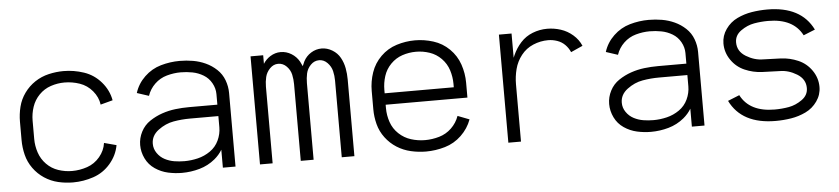

<svg xmlns="http://www.w3.org/2000/svg" viewBox="-38 -734 4101 938"><g transform="rotate(-5 2012.5 -265.0)"><path d="M289 8Q252 8 216 -0.5Q180 -9 149 -29.5Q118 -50 96 -80.5Q74 -111 65 -147Q56 -183 56 -220V-310Q56 -347 65 -383Q74 -419 96 -449.5Q118 -480 149 -500.5Q180 -521 216.5 -529.5Q253 -538 289 -538Q340 -538 389 -521.5Q438 -505 472.5 -465Q507 -425 516 -375L456 -359Q451 -396 425.5 -426.5Q400 -457 363.5 -469.5Q327 -482 289 -482Q255 -482 222 -471Q189 -460 164.5 -435Q140 -410 129 -377Q118 -344 118 -310V-220Q118 -186 129 -153Q140 -120 164.5 -95Q189 -70 222 -59Q255 -48 289 -48Q327 -48 363.5 -60.5Q400 -73 425.5 -103.5Q451 -134 456 -171L516 -155Q507 -105 472.5 -65Q438 -25 389 -8.5Q340 8 289 8Z M823 8Q789 8 755 0.5Q721 -7 691.5 -27Q662 -47 646.5 -79Q631 -111 631 -145Q631 -179 647 -210Q663 -241 691.5 -260Q720 -279 752 -290Q784 -301 817.5 -305Q851 -309 885 -309H1024V-361Q1024 -389 1009.5 -415Q995 -441 970 -456Q945 -471 916.5 -476.5Q888 -482 859 -482Q825 -482 791 -472.5Q757 -463 731.5 -438.5Q706 -414 695 -381L637 -400Q651 -445 686 -478.5Q721 -512 766.5 -525Q812 -538 859 -538Q892 -538 924 -532.5Q956 -527 985.5 -513.5Q1015 -500 1039 -477.5Q1063 -455 1074.5 -424Q1086 -393 1086 -361V0H1024V-88Q1009 -63 986 -44Q952 -16 909.5 -4Q867 8 823 8ZM840 -48Q873 -48 906 -56Q939 -64 967 -83.5Q995 -103 1009.5 -134Q1024 -165 1024 -198V-253H885Q844 -253 804 -246Q764 -239 728.5 -212.5Q693 -186 693 -146Q693 -121 707.5 -100Q722 -79 744 -67.5Q766 -56 790.5 -52Q815 -48 840 -48Z M1206 0V-530H1268V-488Q1281 -509 1303 -523Q1327 -538 1354 -538Q1382 -538 1406.5 -523Q1431 -508 1445 -483Q1451 -472 1456 -460Q1460 -471 1466 -483Q1479 -508 1503 -523Q1527 -538 1555 -538Q1582 -538 1607 -523Q1632 -508 1645.5 -483.5Q1659 -459 1664 -431.5Q1669 -404 1669 -376V0H1607V-376Q1607 -400 1601.5 -423Q1596 -446 1578.5 -464Q1561 -482 1538 -482Q1514 -482 1496.5 -464Q1479 -446 1474 -423Q1469 -400 1469 -376V0H1406V-376Q1406 -400 1401 -423Q1396 -446 1378.5 -464Q1361 -482 1337 -482Q1314 -482 1296.5 -464Q1279 -446 1273.5 -423Q1268 -400 1268 -376V0Z M2020 8Q1983 8 1946 -0.5Q1909 -9 1877.5 -29Q1846 -49 1823 -79.5Q1800 -110 1790.5 -146.5Q1781 -183 1781 -220V-310Q1781 -356 1796 -400Q1811 -444 1844.5 -477Q1878 -510 1922.5 -524Q1967 -538 2013 -538Q2058 -538 2102.5 -524Q2147 -510 2180.5 -477Q2214 -444 2229 -400Q2244 -356 2244 -310V-237H1843V-220Q1843 -185 1854.5 -151.5Q1866 -118 1892 -93.5Q1918 -69 1951.5 -58.5Q1985 -48 2020 -48Q2055 -48 2089.5 -58Q2124 -68 2150 -93Q2176 -118 2188 -152L2245 -130Q2229 -86 2194 -52.5Q2159 -19 2113 -5.5Q2067 8 2020 8ZM1843 -293H2182V-310Q2182 -344 2171.5 -377Q2161 -410 2136.5 -435Q2112 -460 2079.5 -471Q2047 -482 2013 -482Q1978 -482 1945.5 -471Q1913 -460 1888.5 -435Q1864 -410 1853.5 -377Q1843 -344 1843 -310Z M2424 0V-530H2486V-411Q2488 -417 2491 -423Q2506 -457 2530.5 -484Q2555 -511 2589.5 -524.5Q2624 -538 2661 -538Q2695 -538 2727.5 -527.5Q2760 -517 2786.5 -494Q2813 -471 2826 -440L2768 -414Q2759 -435 2743 -451Q2727 -467 2705 -474.5Q2683 -482 2661 -482Q2623 -482 2587.5 -467Q2552 -452 2528.5 -422Q2505 -392 2495.5 -355.5Q2486 -319 2486 -281V0Z M3123 8Q3089 8 3055 0.5Q3021 -7 2991.5 -27Q2962 -47 2946.5 -79Q2931 -111 2931 -145Q2931 -179 2947 -210Q2963 -241 2991.5 -260Q3020 -279 3052 -290Q3084 -301 3117.5 -305Q3151 -309 3185 -309H3324V-361Q3324 -389 3309.5 -415Q3295 -441 3270 -456Q3245 -471 3216.5 -476.5Q3188 -482 3159 -482Q3125 -482 3091 -472.5Q3057 -463 3031.5 -438.5Q3006 -414 2995 -381L2937 -400Q2951 -445 2986 -478.5Q3021 -512 3066.5 -525Q3112 -538 3159 -538Q3192 -538 3224 -532.5Q3256 -527 3285.5 -513.5Q3315 -500 3339 -477.5Q3363 -455 3374.5 -424Q3386 -393 3386 -361V0H3324V-88Q3309 -63 3286 -44Q3252 -16 3209.5 -4Q3167 8 3123 8ZM3140 -48Q3173 -48 3206 -56Q3239 -64 3267 -83.5Q3295 -103 3309.5 -134Q3324 -165 3324 -198V-253H3185Q3144 -253 3104 -246Q3064 -239 3028.5 -212.5Q2993 -186 2993 -146Q2993 -121 3007.5 -100Q3022 -79 3044 -67.5Q3066 -56 3090.5 -52Q3115 -48 3140 -48Z M3735 8Q3569 8 3511 -110L3568 -133Q3612 -48 3735 -48Q3770 -48 3804 -54Q3838 -60 3869 -82Q3900 -104 3900 -139Q3900 -183 3859 -208Q3818 -233 3775 -233Q3732 -234 3688.5 -236Q3645 -238 3604.5 -255.5Q3564 -273 3538.5 -310Q3513 -347 3513 -391Q3513 -429 3535.5 -461Q3558 -493 3592.5 -509.5Q3627 -526 3664.5 -532Q3702 -538 3740 -538Q3906 -538 3964 -420L3907 -397Q3863 -482 3740 -482Q3705 -482 3671 -476Q3637 -470 3606 -448Q3575 -426 3575 -391Q3575 -347 3616 -322Q3657 -297 3700 -297Q3743 -296 3786.5 -294Q3830 -292 3870.5 -274.5Q3911 -257 3936.5 -220Q3962 -183 3962 -139Q3962 -101 3939.5 -69Q3917 -37 3882.5 -20.5Q3848 -4 3810.5 2Q3773 8 3735 8Z"/></g></svg>

Font: Jozsika Light
Style: Regular
Weight: 300
Monospace: yes
Designer: Belleve Invis
Foundry: Belleve Invis
Version: 2.1.0